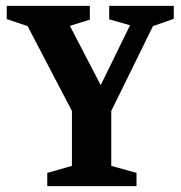

<svg xmlns="http://www.w3.org/2000/svg" viewBox="-20 -634 615 654"><path d="M141 0V-45L225 -69V-256L74 -545L3 -569V-614H286V-567L218 -546L323 -344L423 -548L352 -568V-614H572V-570L501 -545L359 -256V-69L445 -45V0Z"/></svg>

Font: Manuale
Style: Bold
Weight: 700
Version: Version 1.002